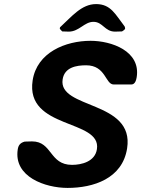

<svg xmlns="http://www.w3.org/2000/svg" viewBox="-20 -914 692 941"><path d="M67 -182C46 -47 202 7 311 7C437 7 580 -38 603 -187C640 -423 264 -378 287 -525C296 -584 354 -594 402 -594C499 -594 496 -500 537 -500H624C643 -500 648 -524 650 -536C670 -664 526 -714 424 -714C301 -714 161 -657 140 -520C103 -278 478 -332 455 -183C446 -122 380 -106 333 -106C221 -106 237 -221 137 -221C132 -221 106 -220 101 -220C79 -214 70 -202 67 -182ZM273 -773C275 -771 282 -762 285 -760C290 -760 312 -759 317 -759C368 -759 393 -807 438 -807C484 -807 493 -759 544 -759C549 -759 573 -760 578 -760C581 -761 593 -770 593 -773C594 -776 591 -786 589 -787C546 -842 524 -894 451 -894C379 -894 331 -832 274 -780Z"/></svg>

Font: Asimov Print
Style: CIt
Weight: 500
Designer: Google
Version: Version 2.000980: 2014